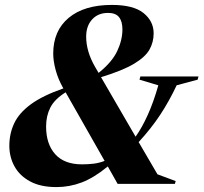

<svg xmlns="http://www.w3.org/2000/svg" viewBox="-20 -748 828 781"><path d="M458.5 0 418.5 -71Q362.5 -25 312.8 -6Q263 13 209.5 13Q145.5 13 103 -9.8Q60.5 -32.5 39.2 -70.8Q18 -109 18 -155Q18 -204.5 37.8 -246.5Q57.5 -288.5 105.5 -323.8Q153.5 -359 238 -388.5L236 -391.5Q216.5 -426 206.5 -462.8Q196.5 -499.5 196.5 -530Q196.5 -623 259.5 -675.5Q322.5 -728 435 -728Q523 -728 564 -694.8Q605 -661.5 605 -612.5Q605 -576.5 588 -546.2Q571 -516 525 -488.5Q479 -461 391 -434L531.5 -192Q557.5 -228.5 581 -280.5Q604.5 -332.5 624 -401L547.5 -424L551 -437H787.5L784 -424L698.5 -401Q668 -336 631.5 -280.8Q595 -225.5 544 -170L620.5 -39L694.5 -11.5L691.5 0ZM367 -475.5 381 -451.5Q435.5 -495 456.8 -540.2Q478 -585.5 478 -628.5Q478 -661 464.2 -678.2Q450.5 -695.5 419.5 -695.5Q379 -695.5 354.8 -669Q330.5 -642.5 330.5 -599Q330.5 -538.5 367 -475.5ZM167.5 -233.5Q167.5 -162 204.5 -120.8Q241.5 -79.5 313.5 -79.5Q338.5 -79.5 361 -82.2Q383.5 -85 405.5 -93.5L247 -372.5Q202 -344.5 184.8 -310.5Q167.5 -276.5 167.5 -233.5Z"/></svg>

Font: Newsreader 72pt
Style: Bold Italic
Weight: 700
Italic angle: -17°
Designer: Hugues Gentile
Foundry: Production Type
Version: Version 1.003; ttfautohint (v1.8.3)